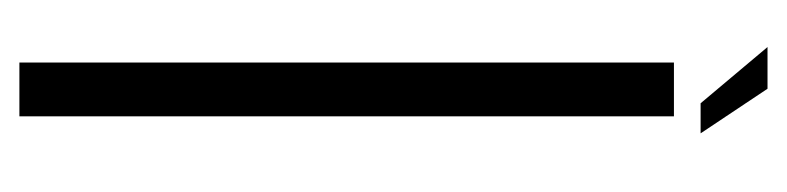

<svg xmlns="http://www.w3.org/2000/svg" viewBox="-327 -485 812 198"><g transform="rotate(90 79.0 -386.0)"><path d="M44.5 0H100V-675H44.5ZM86.5 -702.5H117.5L71.5 -771.5H28.5Z"/></g></svg>

Font: Anybody Condensed Light
Style: Regular
Weight: 300
Width: 3
Designer: Tyler Finck
Foundry: Etcetera Type Company
Version: Version 1.113;gftools[0.9.25]